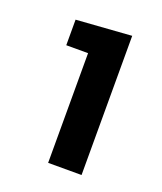

<svg xmlns="http://www.w3.org/2000/svg" viewBox="-85 -780 435 514"><g transform="rotate(20 132.0 -523.0)"><path d="M205.6 -324.7H110.4V-637.2H48.3V-710L205.6 -721.2Z"/></g></svg>

Font: Roboto Slab Medium
Style: Regular
Weight: 500
Designer: Google
Version: Version 2.001; ttfautohint (v1.8.3)